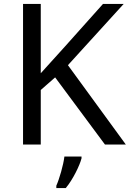

<svg xmlns="http://www.w3.org/2000/svg" viewBox="-20 -734 659 975"><path d="M619 0 325 -403 608 -714H503L310 -498C269 -452 227 -407 187 -362V-714H97V0H187V-277L260 -341L513 0ZM394 70V61H307C302 104 281 176 266 209V221H314C350 178 385 106 394 70Z"/></svg>

Font: Noto Sans Gurmukhi UI
Style: Regular
Weight: 400
Designer: Jelle Bosma - Monotype Design Team
Foundry: Monotype Imaging Inc.
Version: Version 2.004